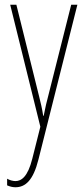

<svg xmlns="http://www.w3.org/2000/svg" viewBox="-20 -547 356 809"><path d="M23 -527 150 -13 116 122C97 198 70 216 45 216C34 216 20 212 10 206V234C22 239 32 242 45 242C87 242 120 213 142 125L306 -527H280L183 -142C177 -120 172 -99 164 -59H162C159 -73 161 -76 145 -140L49 -527Z"/></svg>

Font: Noto Sans Kannada ExtraCondensed Thin
Style: Regular
Weight: 100
Width: 2
Designer: Jelle Bosma - Monotype Design Team
Foundry: Monotype Imaging Inc.
Version: Version 2.005